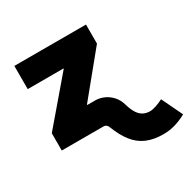

<svg xmlns="http://www.w3.org/2000/svg" viewBox="-164 -704 1069 1071"><g transform="rotate(-30 370.5 -168.0)"><path d="M54.2 0V-111.3L291.5 -389.2V-391.6H61V-541H522.5V-418.5L304.2 -151.9V0ZM591.3 205.1Q530.8 205.1 485.8 186Q440.9 167 408.7 126.7Q376.5 86.4 352.1 23.4Q349.1 15.1 344.7 10Q340.3 4.9 335 2.4Q329.6 0 322.8 0H272.9V-148.9H355Q382.3 -148.9 409.4 -137.5Q436.5 -126 458.3 -102.5Q480 -79.1 490.2 -43.5Q500 -9.3 513.7 12.9Q527.3 35.2 546.6 45.9Q565.9 56.6 591.3 56.6Q608.4 56.6 632.3 48.3Q656.2 40 676.8 29.3L741.2 163.6Q705.6 183.1 669.2 194.1Q632.8 205.1 591.3 205.1Z"/></g></svg>

Font: Inter 17pt Black
Style: Regular
Weight: 900
Version: Version 4.001;git-66647c0bb